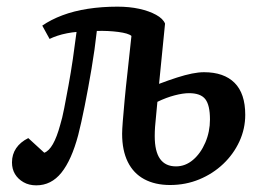

<svg xmlns="http://www.w3.org/2000/svg" viewBox="-20 -543 785 577"><path d="M107 -466Q133 -484 167.5 -497Q202 -510 244 -516.5Q286 -523 333 -523Q369 -523 398.5 -516.5Q428 -510 449 -498.5Q470 -487 476 -472L458 -291Q487 -302 512 -310Q537 -318 557 -322Q577 -326 593 -326Q653 -326 685 -294Q717 -262 717 -198Q717 -156 699.5 -118Q682 -80 651 -50.5Q620 -21 579 -4Q538 13 491 13Q446 13 413.5 -4.5Q381 -22 364 -56.5Q347 -91 347 -141Q347 -153 349 -178.5Q351 -204 354.5 -242Q358 -280 363.5 -328.5Q369 -377 375 -435Q366 -443 335.5 -447Q305 -451 271 -450Q265 -395 255 -336Q245 -277 234.5 -224.5Q224 -172 215 -137Q195 -62 164.5 -24Q134 14 89 14Q67 14 50.5 4.5Q34 -5 25 -20Q16 -35 16 -55Q16 -79 28.5 -97.5Q41 -116 65 -128L113 -84Q127 -89 139 -110Q151 -131 161 -168Q167 -187 173 -218Q179 -249 186 -287Q193 -325 199 -366Q205 -407 210 -447Q197 -446 181.5 -443Q166 -440 152.5 -435.5Q139 -431 129 -426ZM453 -237Q451 -213 449 -194.5Q447 -176 446 -162Q445 -148 445 -134Q445 -88 461 -65.5Q477 -43 509 -43Q537 -43 560 -62.5Q583 -82 597 -114.5Q611 -147 611 -184Q611 -227 597 -245Q583 -263 548 -263Q530 -263 505 -256.5Q480 -250 453 -237Z"/></svg>

Font: Literata 18pt Medium
Style: Italic
Weight: 500
Italic angle: -2°
Designer: Latin by Veronika Burian and Jose Scaglione. Greek by Irene Vlachou. Cyrillic by Vera Evstafieva
Foundry: TypeTogether
Version: Version 3.103;gftools[0.9.29]